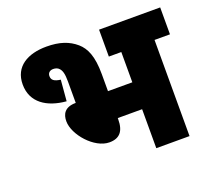

<svg xmlns="http://www.w3.org/2000/svg" viewBox="-110 -772 999 912"><g transform="rotate(-20 389.5 -316.0)"><path d="M207 -632C113 -632 40 -592 40 -501C40 -409 113 -363 209 -355L218 -461C186 -465 173 -475 173 -495C173 -511 184 -521 201 -521C213 -521 224 -517 230 -510C242 -498 247 -479 247 -442V-333C190 -333 175 -301 175 -266C175 -198 258 -102 334 -102C385 -102 410 -130 410 -191V-197H533V0H701V-486H779V-622H470V-486H533V-333H410V-419C410 -510 389 -555 356 -584C319 -616 273 -632 207 -632Z"/></g></svg>

Font: Noto Sans SemiCondensed Black
Style: Italic
Weight: 900
Width: 4
Italic angle: -12°
Designer: Monotype Design Team
Foundry: Monotype Imaging Inc.
Version: Version 2.013